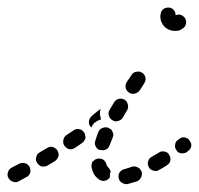

<svg xmlns="http://www.w3.org/2000/svg" viewBox="-40 -457 521 503"><path d="M330 7Q333 0 331 -8Q329 -10 328 -12Q327 -15 325 -16Q322 -18 320 -19Q316 -21 312 -21Q308 -21 305 -20Q294 -16 286 -14Q278 -12 273 -5Q269 2 271 10Q272 14 274 17Q276 20 280 22Q283 24 287 25Q291 26 295 25Q306 22 319 18Q326 15 330 7ZM39 -4Q41 -11 38 -18Q38 -19 38 -19Q37 -21 36 -22Q34 -25 31 -27Q29 -29 26 -29Q22 -31 18 -30Q14 -30 10 -28L-9 -18Q-17 -14 -19 -6Q-22 2 -18 9Q-14 17 -6 19Q2 22 9 18L29 7Q36 4 39 -4ZM240 15Q236 16 232 17Q228 17 225 16Q221 15 218 12Q211 7 206 -1Q202 -9 200 -18Q199 -22 200 -25Q200 -29 202 -33Q205 -36 208 -38Q211 -41 215 -41Q223 -43 230 -39Q237 -34 239 -26Q239 -23 241 -22Q242 -20 243 -19Q246 -16 247 -14Q249 -11 250 -8Q249 -4 248 -1Q248 3 248 7Q247 8 247 8Q246 9 246 10Q243 13 240 15ZM406 -35Q408 -43 404 -50Q404 -50 403 -51Q402 -52 402 -54Q400 -56 397 -58Q394 -59 391 -60Q387 -61 383 -60Q379 -60 376 -57Q366 -51 357 -46Q350 -42 348 -34Q346 -26 350 -19Q352 -15 355 -13Q358 -11 362 -10Q366 -9 370 -9Q374 -10 377 -12Q387 -17 397 -24Q404 -28 406 -35ZM113 -47Q115 -54 111 -61Q111 -62 111 -62Q110 -63 109 -65Q107 -67 104 -69Q101 -71 98 -72Q94 -73 90 -72Q86 -71 83 -69Q74 -64 64 -58Q61 -56 58 -53Q56 -50 55 -46Q54 -42 54 -38Q55 -34 57 -31Q59 -27 62 -25Q65 -22 69 -21Q73 -20 77 -21Q81 -21 84 -23Q94 -29 104 -35Q110 -39 113 -47ZM461 -74Q462 -82 457 -88Q455 -92 452 -94Q448 -96 444 -97Q441 -97 437 -97Q433 -96 430 -93L427 -91Q420 -87 419 -79Q417 -70 422 -64Q424 -60 427 -58Q431 -56 435 -55Q439 -55 443 -56Q446 -56 450 -59L452 -61Q459 -65 461 -74ZM218 -112Q221 -119 229 -122Q237 -125 244 -122Q248 -120 251 -118Q254 -115 255 -111Q257 -107 257 -103Q256 -99 255 -96Q251 -86 247 -76Q245 -71 241 -67Q236 -64 230 -63Q228 -64 226 -64Q223 -64 221 -64Q213 -67 210 -75Q207 -82 210 -89Q213 -100 218 -112ZM181 -89Q183 -92 184 -96Q184 -99 183 -103Q183 -106 181 -109Q181 -110 180 -110Q179 -111 178 -113Q173 -118 166 -119Q158 -120 152 -115Q143 -109 134 -103Q127 -98 126 -90Q124 -82 129 -75Q134 -68 142 -66Q150 -65 157 -70Q166 -76 176 -83Q179 -85 181 -89ZM193 -139Q194 -147 200 -153Q209 -160 217 -167Q218 -168 220 -169Q222 -170 224 -171Q223 -168 222 -165Q221 -156 224 -148Q224 -146 225 -144Q223 -144 221 -143Q213 -140 206 -134Q202 -129 199 -123Q198 -123 198 -124Q198 -124 198 -124Q192 -131 193 -139ZM259 -189Q263 -196 271 -198Q279 -200 286 -196Q293 -192 295 -183Q297 -175 293 -168Q287 -159 282 -149Q278 -143 272 -141Q265 -138 258 -140Q256 -142 253 -143Q247 -147 245 -155Q243 -162 247 -169Q253 -179 259 -189ZM292 -242 305 -261Q309 -268 318 -269Q326 -271 333 -266Q336 -264 338 -261Q340 -258 341 -254Q342 -250 341 -246Q340 -242 338 -239L326 -220Q321 -214 314 -212Q307 -210 300 -213Q299 -214 298 -215Q297 -215 296 -216Q290 -221 289 -228Q288 -236 292 -242ZM434 -418Q441 -415 445 -409Q449 -402 447 -394Q445 -386 438 -382Q434 -379 429 -377Q423 -376 418 -376Q410 -376 403 -379Q396 -382 391 -387Q386 -392 383 -399Q380 -406 380 -414Q380 -417 381 -421Q382 -429 389 -434Q396 -438 404 -437Q411 -436 416 -430Q420 -425 420 -417Q427 -420 434 -418Z"/></svg>

Font: FRB American Cursive Dashed
Style: Bold Italic
Weight: 700
Italic angle: -25°
Version: Version 2.0;Modular Font Editor K font №1